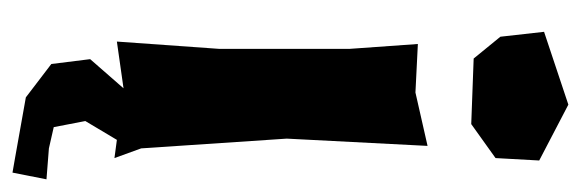

<svg xmlns="http://www.w3.org/2000/svg" viewBox="-333 -430 935 309"><g transform="rotate(90 134.5 -275.5)"><path d="M74.2 -570.3 179.7 -566.4 234.4 -605.5 238.3 -675.8 148.4 -722.7 31.2 -683.6 39.1 -613.3ZM50.8 -480.5 58.6 -371.1V-160.2L46.9 3.9L122.1 -6.8L75.2 46.9L83 109.4L136.7 150.4L235.4 168L257.8 171.9L268.6 117.2L218.8 113.3L184.6 105.5L174.8 54.7L205.1 3.9L234.4 7.8L218.8 -35.2L203.1 -269.5L214.8 -496.1L128.9 -476.6Z"/></g></svg>

Font: MaokenAssortedSans-TC
Style: Regular
Weight: 500
Version: Version 0.83